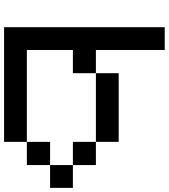

<svg xmlns="http://www.w3.org/2000/svg" viewBox="36 -853 817 929"><g transform="rotate(-90 444.5 -388.5)"><path d="M222.7 -222.7Q222.7 -250 222.7 -333Q305.7 -333 554.7 -333Q554.7 -305.7 554.7 -222.7Q471.7 -222.7 222.7 -222.7ZM110.4 -333Q110.4 -360.4 110.4 -444.3Q138.7 -444.3 222.7 -444.3Q222.7 -417 222.7 -333Q194.3 -333 110.4 -333ZM0 -444.3Q0 -471.7 0 -554.7Q27.3 -554.7 110.4 -554.7Q110.4 -527.3 110.4 -444.3Q83 -444.3 0 -444.3ZM110.4 -554.7Q110.4 -583 110.4 -667Q138.7 -667 222.7 -667Q222.7 -638.7 222.7 -554.7Q194.3 -554.7 110.4 -554.7ZM667 0Q667 -83 667 -333Q638.7 -333 554.7 -333Q554.7 -360.4 554.7 -444.3Q583 -444.3 667 -444.3Q667 -500 667 -667Q555.7 -667 222.7 -667Q222.7 -694.3 222.7 -777.3Q361.3 -777.3 777.3 -777.3Q777.3 -583 777.3 0Q750 0 667 0Z"/></g></svg>

Font: Ingsat TST_CRD
Style: Regular
Weight: 300
Designer: Tofik Waleny
Version: 1.0